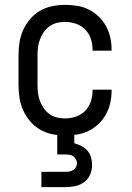

<svg xmlns="http://www.w3.org/2000/svg" viewBox="-20 -548 540 788"><path d="M247 8Q220 8 193.5 2.5Q167 -3 144 -16.5Q121 -30 103.5 -50.5Q86 -71 75 -95.5Q64 -120 60 -146.5Q56 -173 56 -200V-320Q56 -347 60 -373.5Q64 -400 75 -424.5Q86 -449 103.5 -469.5Q121 -490 144 -503.5Q167 -517 193.5 -522.5Q220 -528 247 -528Q272 -528 297 -524Q322 -520 344 -509Q366 -498 384.5 -480.5Q403 -463 415 -441Q427 -419 432.5 -394.5Q438 -370 438 -345V-340H360V-343Q360 -366 353 -388Q346 -410 330 -426.5Q314 -443 292 -450.5Q270 -458 247 -458Q230 -458 213.5 -454Q197 -450 183 -440Q169 -430 159.5 -416Q150 -402 144 -386.5Q138 -371 136 -354Q134 -337 134 -320V-200Q134 -183 136 -166Q138 -149 144 -133.5Q150 -118 159.5 -104Q169 -90 183 -80Q197 -70 213.5 -66Q230 -62 247 -62Q270 -62 292 -69.5Q314 -77 330 -93.5Q346 -110 353 -132Q360 -154 360 -177V-180H438V-175Q438 -150 432.5 -125.5Q427 -101 415 -79Q403 -57 384.5 -39.5Q366 -22 344 -11Q322 0 297 4Q272 8 247 8ZM150 220V157H250Q258 157 266 155.5Q274 154 281 149.5Q288 145 292 137.5Q296 130 296 122Q296 114 292 106.5Q288 99 281.5 94Q275 89 266.5 87.5Q258 86 250 86H215V-62H285V40Q300 44 314.5 51.5Q329 59 339 70.5Q349 82 353.5 97.5Q358 113 358 129Q358 149 350 168Q342 187 326 199Q310 211 290 215.5Q270 220 250 220Z"/></svg>

Font: Huly
Style: Regular
Weight: 400
Designer: Belleve Invis
Foundry: Belleve Invis
Version: Version 33.2.5; ttfautohint (v1.8.4)